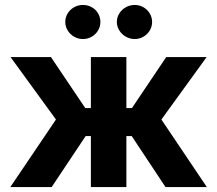

<svg xmlns="http://www.w3.org/2000/svg" viewBox="-20 -763 886 783"><path d="M208.2 -275.6 22.9 -530.3H187.7L327.6 -322.4H350.6V-530.3H495.4V-322.4H518.1L657.9 -530.3H822.7L638.2 -275.6L823.6 0H655L517.1 -208.2H495.4V0H350.6V-208.2H329.4L190.6 0H22ZM246.2 -673.3Q246.2 -692.2 255.9 -708.2Q265.7 -724.2 282.2 -733.5Q298.8 -742.8 317.9 -742.8Q337.8 -742.8 354.1 -733.7Q370.4 -724.7 379.9 -708.7Q389.4 -692.6 389.4 -673.3Q389.4 -654.8 379.9 -638.7Q370.4 -622.7 354.1 -613.3Q337.8 -603.8 317.9 -603.8Q299.2 -603.8 282.5 -613.3Q265.7 -622.7 255.9 -639Q246.2 -655.2 246.2 -673.3ZM456.5 -673.3Q456.5 -692.2 466.5 -708.2Q476.5 -724.2 493.3 -733.5Q510.1 -742.8 529.1 -742.8Q548.6 -742.8 564.9 -733.5Q581.2 -724.2 590.7 -708.2Q600.3 -692.2 600.3 -673.3Q600.3 -654.8 590.7 -638.7Q581.2 -622.7 564.9 -613.3Q548.6 -603.8 529.1 -603.8Q510.1 -603.8 493.3 -613.3Q476.5 -622.7 466.5 -639Q456.5 -655.2 456.5 -673.3Z"/></svg>

Font: Pretendard JP Variable
Style: Regular
Weight: 400
Designer: Base glyphs from Inter by Rasmus Andersson; Hangul glyphs from Noto Sans CJK(Source Han Sans) by Jang Soo-young and Kang
Foundry: Kil Hyung-jin
Version: Version 1.307;Glyphs 3.2 (3192)